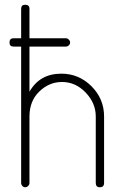

<svg xmlns="http://www.w3.org/2000/svg" viewBox="-20 -788 522 808"><path d="M20 -609Q20 -627 37 -627H69V-751Q69 -768 86 -768Q104 -768 104 -751V-627H257Q264 -627 269.5 -621.5Q275 -616 275 -609Q275 -602 269.5 -597Q264 -592 257 -592H104V-402Q147 -478 238 -478Q312 -478 365 -425Q418 -372 418 -298V-18Q418 0 400 0Q383 0 383 -18V-298Q383 -354 340.5 -398.5Q298 -443 241 -443Q187 -443 145.5 -403Q104 -363 104 -298V-18Q104 -11 98.5 -5.5Q93 0 86 0Q79 0 74 -5.5Q69 -11 69 -18V-592H37Q20 -592 20 -609Z"/></svg>

Font: Dosis
Style: ExtraLight
Weight: 250
Designer: Edgar Tolentino, Pablo Impallari, Igino Marini
Foundry: Edgar Tolentino, Pablo Impallari, Igino Marini
Version: Version 1.007